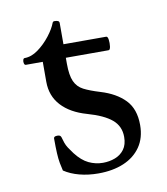

<svg xmlns="http://www.w3.org/2000/svg" viewBox="-64 -548 536 615"><g transform="rotate(-10 204.0 -240.5)"><path d="M208 12Q175 12 146.5 4.5Q118 -3 97 -17Q94 -29 91.5 -42.5Q89 -56 88 -75Q87 -94 87 -123Q87 -130 99 -130Q105 -130 107.5 -128Q110 -126 111 -123Q114 -112 117 -103.5Q120 -95 125.5 -86.5Q131 -78 140 -66Q160 -40 182 -29.5Q204 -19 228 -19Q249 -19 267.5 -26Q286 -33 297.5 -48.5Q309 -64 309 -89Q309 -124 283.5 -145.5Q258 -167 205 -182Q152 -197 123 -228.5Q94 -260 94 -306V-371H39Q35 -371 33.5 -376.5Q32 -382 33.5 -387.5Q35 -393 39 -393Q61 -393 83 -409Q105 -425 122.5 -447.5Q140 -470 147 -489Q149 -493 153 -493Q161 -493 165 -491Q169 -489 169 -484V-415H308Q313 -415 314.5 -404Q316 -393 314.5 -382Q313 -371 308 -371H169V-352Q169 -314 178 -294Q187 -274 206.5 -264Q226 -254 259 -244Q309 -229 337.5 -199.5Q366 -170 366 -118Q366 -76 346 -47Q326 -18 290.5 -3Q255 12 208 12Z"/></g></svg>

Font: Junicode VF
Style: Regular
Weight: 400
Designer: Peter S. Baker
Version: Version 2.213